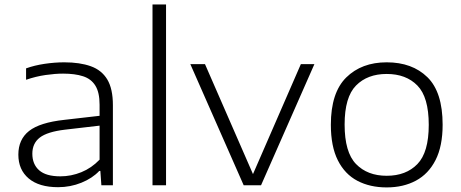

<svg xmlns="http://www.w3.org/2000/svg" viewBox="-20 -828 2058 858"><path d="M239.5 8.5Q154.5 8.5 108.2 -30.5Q62 -69.5 62 -137Q62 -205 110 -242.8Q158 -280.5 268 -292.5L425 -310.5V-360Q425 -415 406.2 -445.2Q387.5 -475.5 351.2 -487.2Q315 -499 262 -499Q227 -499 183.5 -492.8Q140 -486.5 96.5 -471.5V-522.5Q134 -536 179.5 -542.8Q225 -549.5 267 -549.5Q337 -549.5 385.8 -532Q434.5 -514.5 459.5 -472.8Q484.5 -431 484.5 -358V0H433L428.5 -64H423.5Q393 -31.5 343.8 -11.5Q294.5 8.5 239.5 8.5ZM124.5 -141Q124.5 -94 155 -67Q185.5 -40 250 -40Q298 -40 343.5 -58.5Q389 -77 425 -114.5V-266.5L270 -248.5Q191 -239 157.8 -213.2Q124.5 -187.5 124.5 -141Z M661.5 0V-808H722V0Z M1069 0 830.5 -541.5H896L1110.5 -50L1324.5 -541.5H1385L1146.5 0Z M1708 9.5Q1633.5 9.5 1577.2 -20Q1521 -49.5 1489.8 -111.5Q1458.5 -173.5 1458.5 -270.5Q1458.5 -414 1527.2 -481.8Q1596 -549.5 1708 -549.5Q1822 -549.5 1890 -483Q1958 -416.5 1958 -270.5Q1958 -175 1926.5 -113Q1895 -51 1838.8 -20.8Q1782.5 9.5 1708 9.5ZM1708 -42.5Q1794.5 -42.5 1845.2 -94.8Q1896 -147 1896 -270Q1896 -394 1845.2 -445.8Q1794.5 -497.5 1708 -497.5Q1622 -497.5 1571 -445.8Q1520 -394 1520 -271.5Q1520 -147.5 1571 -95Q1622 -42.5 1708 -42.5Z"/></svg>

Font: Encode Sans Expanded Light
Style: Regular
Weight: 300
Width: 7
Designer: Multiple Designers
Foundry: Impallari Type
Version: Version 3.000; ttfautohint (v1.8.3) -l 8 -r 50 -G 200 -x 14 